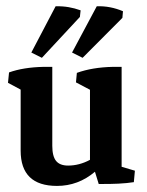

<svg xmlns="http://www.w3.org/2000/svg" viewBox="-20 -594 477 622"><path d="M164.6 8.3Q46.9 8.3 46.9 -106V-303.7L5.9 -325.7L9.3 -359.4Q55.7 -376 121.1 -377.4H149.4V-121.6Q149.4 -87.9 161.6 -72.8Q173.8 -57.6 200.7 -57.6Q236.8 -57.6 271.5 -76.2V-303.2L226.1 -327.1L229 -357.9Q278.8 -376 345.7 -377.4H374V-53.7L417 -41L413.6 -3.9Q371.1 2.9 299.8 2L287.6 -37.6Q233.4 8.3 164.6 8.3ZM115.7 -406.7 81.5 -423.8 160.2 -573.7Q182.6 -574.2 202.4 -570.8Q222.2 -567.4 241.2 -560.5L238.8 -539.1ZM247.6 -406.7 213.4 -423.8 293.5 -573.7Q336.9 -575.2 378.4 -557.6L376.5 -536.1Z"/></svg>

Font: Markazi Text SemiBold
Style: Regular
Weight: 600
Designer: Borna Izadpanah (Arabic designer), Fiona Ross (Arabic design director) and Florian Runge (Latin designer)
Foundry: Borna Izadpanah and Florian Runge
Version: Version 1.001; ttfautohint (v1.8.3)